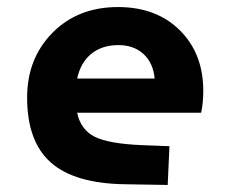

<svg xmlns="http://www.w3.org/2000/svg" viewBox="-20 -512 654 545"><path d="M383 -100 461 -97 456 13 335 11Q192 9 124.5 -50.5Q57 -110 57 -235Q57 -346 129 -419Q201 -492 315 -492Q424 -492 490.5 -426Q557 -360 557 -254Q557 -238 555.5 -222Q554 -206 551 -192H199Q209 -144 248.5 -124Q288 -104 383 -100ZM316 -384Q270 -384 239.5 -359.5Q209 -335 199 -289H419Q415 -333 387.5 -358.5Q360 -384 316 -384Z"/></svg>

Font: Intel One Mono
Style: Bold
Weight: 700
Monospace: yes
Designer: Fred Shallcrass
Foundry: Frere-Jones Type LLC
Version: Version 1.400;hotconv 1.1.0;makeotfexe 2.6.0;FJTRelease1.4